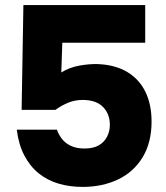

<svg xmlns="http://www.w3.org/2000/svg" viewBox="-20 -728 654 755"><path d="M305 7Q254 7 210 -6Q166 -19 132 -46.5Q98 -74 75.5 -117Q53 -160 46 -218H204Q209 -202 222 -184Q235 -166 257.5 -155Q280 -144 312 -144Q347 -144 368.5 -156.5Q390 -169 401 -190.5Q412 -212 412 -237Q412 -280 385 -307.5Q358 -335 305 -335Q275 -335 249 -324.5Q223 -314 198 -296H65L72 -708H551V-560H225L221 -443Q253 -463 292 -470Q331 -477 365 -476Q434 -473 481 -444.5Q528 -416 552 -366.5Q576 -317 576 -250Q576 -167 540.5 -109Q505 -51 443.5 -22Q382 7 305 7Z"/></svg>

Font: Onest ExtraBold
Style: Regular
Weight: 800
Designer: Dmitri Voloshin, Andrey Kudryavtsev
Foundry: Dmitri Voloshin, Andrey Kudryavtsev
Version: Version 1.000;gftools[0.9.33]